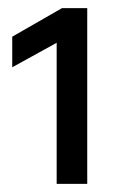

<svg xmlns="http://www.w3.org/2000/svg" viewBox="-20 -843 298 471"><path d="M194 -392H119V-738L10 -678V-753L132 -823H194Z"/></svg>

Font: Hind Mysuru Medium
Style: Regular
Weight: 500
Designer: Manushi Parikh, Hitesh Malaviya
Foundry: Indian Type Foundry
Version: Version 0.703;PS 1.0;hotconv 1.0.86;makeotf.lib2.5.63406